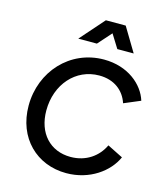

<svg xmlns="http://www.w3.org/2000/svg" viewBox="-142 -1114 1077 1235"><g transform="rotate(15 396.0 -496.0)"><path d="M415 12C571 12 691 -77 736 -179L632 -231C595 -152 518 -96 415 -96C279 -96 188 -194 188 -345C188 -519 303 -650 460 -650C560 -650 627 -596 653 -517L762 -563C731 -664 623 -757 463 -757C237 -757 70 -573 70 -346C70 -130 219 12 415 12ZM267 -844H391L471 -934L527 -844H636L540 -1004H408Z"/></g></svg>

Font: Mluvka SemiBold
Style: Italic
Weight: 600
Italic angle: -8°
Designer: Modified by Jiří Krblich, Original typeface by Gumpita Rahayu
Foundry: Gumpita Rahayu & Jiří Krblich
Version: Version 2.000;Glyphs 3.1.1 (3134)